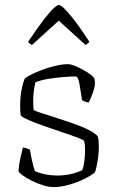

<svg xmlns="http://www.w3.org/2000/svg" viewBox="-20 -761 472 781"><path d="M198 0Q177 0 153 -8Q129 -16 107 -27Q85 -38 71 -48.5Q57 -59 55 -65Q57 -91 63 -118Q69 -145 73 -161Q83 -160 90.5 -157Q98 -154 102 -152Q104 -136 109.5 -111Q115 -86 122 -65Q164 -47 214 -47Q240 -47 266 -52.5Q292 -58 315 -69Q320 -82 323 -105Q326 -128 326 -150Q326 -175 322 -188Q320 -192 295 -201.5Q270 -211 233.5 -223Q197 -235 160.5 -248Q124 -261 97 -272.5Q70 -284 64 -292Q63 -302 62.5 -311Q62 -320 62 -330Q62 -365 67.5 -394.5Q73 -424 81 -442Q97 -454 128 -467.5Q159 -481 194.5 -490.5Q230 -500 257 -500Q268 -500 285 -493Q302 -486 320 -476Q338 -466 351 -455.5Q364 -445 365 -437Q369 -414 358.5 -386Q348 -358 341 -344Q332 -345 324.5 -348Q317 -351 314 -353Q308 -391 303 -420.5Q298 -450 287 -450Q267 -450 236.5 -447.5Q206 -445 175.5 -440Q145 -435 124 -426Q120 -410 117.5 -390Q115 -370 115 -350Q115 -340 115.5 -331Q116 -322 117 -314Q120 -310 144.5 -302.5Q169 -295 204 -283.5Q239 -272 275.5 -259.5Q312 -247 340 -233Q368 -219 378 -206Q382 -191 382 -167Q382 -136 376.5 -103.5Q371 -71 366 -60Q351 -47 322.5 -33Q294 -19 261 -9.5Q228 0 198 0ZM110 -578Q95 -587 95 -592Q136 -653 161 -685Q186 -717 200 -729Q214 -741 219 -741Q225 -741 238.5 -729Q252 -717 277.5 -685Q303 -653 343 -592Q343 -587 328 -578L219 -677Z"/></svg>

Font: Texturina 72pt Thin
Style: Regular
Weight: 100
Designer: Guillermo Torres Carreño
Foundry: Omnibus-Type
Version: Version 1.002; ttfautohint (v1.8.3)